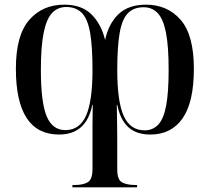

<svg xmlns="http://www.w3.org/2000/svg" viewBox="-20 -566 898 822"><path d="M290 236V226H300Q336 226 356 214Q376 202 376 157V42Q376 15 376 -27Q376 -69 377 -117H375Q350 10 233 10Q48 10 48 -272Q48 -415 105 -480.5Q162 -546 255 -546Q329 -546 371 -505Q413 -464 430 -395Q445 -465 487.5 -505.5Q530 -546 605 -546Q697 -546 753.5 -481Q810 -416 810 -272Q810 -128 761.5 -59Q713 10 624 10Q564 10 529.5 -21.5Q495 -53 482 -117H480Q481 -69 481.5 -27Q482 15 482 42V160Q482 204 503 215Q524 226 559 226H567V236ZM260 -9Q321 -9 348.5 -71Q376 -133 376 -267Q376 -369 365.5 -427.5Q355 -486 330 -511Q305 -536 264 -536Q227 -536 203 -510.5Q179 -485 167 -426Q155 -367 155 -266Q155 -129 179.5 -69Q204 -9 260 -9ZM599 -8Q635 -8 658 -33Q681 -58 691.5 -114.5Q702 -171 702 -267Q702 -368 690.5 -426.5Q679 -485 655 -510Q631 -535 595 -535Q553 -535 528 -510Q503 -485 492.5 -426Q482 -367 482 -267Q482 -130 510 -69Q538 -8 599 -8Z"/></svg>

Font: Noto Serif Display SemiCondensed Medium
Style: Regular
Weight: 500
Width: 4
Designer: Monotype Design Team
Foundry: Monotype Imaging Inc.
Version: Version 2.009